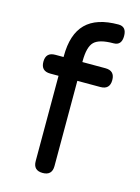

<svg xmlns="http://www.w3.org/2000/svg" viewBox="-109 -766 604 829"><g transform="rotate(15 193.0 -352.0)"><path d="M207 -42Q207 0 165 0Q123 0 123 -42V-423H86Q44 -423 44 -465Q44 -507 86 -507H123V-511Q123 -609 170.5 -656.5Q218 -704 316 -704Q352 -704 352 -662Q352 -620 316 -620Q253 -620 230 -597.5Q207 -575 207 -511V-507H310Q352 -507 352 -465Q352 -423 310 -423H207Z"/></g></svg>

Font: Jura
Style: Bold
Weight: 700
Designer: Daniel Johnson, Alexei Vanyashin
Foundry: Daniel Johnson
Version: Version 5.103